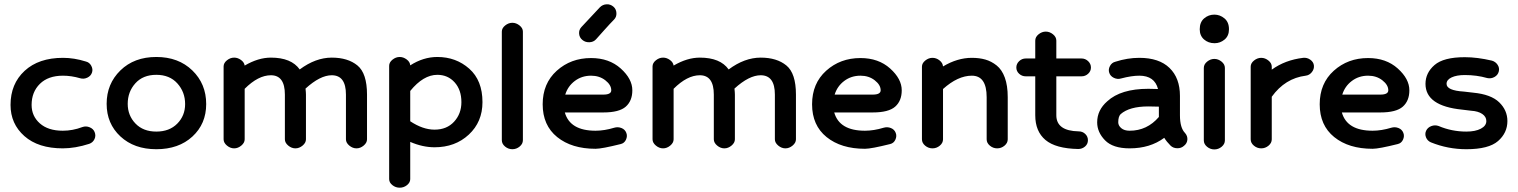

<svg xmlns="http://www.w3.org/2000/svg" viewBox="-20 -680 7061 893"><path d="M272 10Q158 10 93.5 -47Q29 -104 29 -192Q29 -290 94.5 -350.5Q160 -411 273 -411Q325 -411 379 -394Q396 -390 404.5 -374Q413 -358 408 -343Q403 -327 386.5 -319Q370 -311 353 -316Q312 -328 273 -328Q204 -328 165.5 -290Q127 -252 127 -192Q127 -140 165.5 -106Q204 -72 272 -72Q318 -72 363 -89Q380 -95 397 -88Q414 -81 420 -66Q427 -49 419.5 -33Q412 -17 395 -11Q330 10 272 10Z M707 14Q604 14 540 -45.5Q476 -105 476 -197Q476 -290 540 -352.5Q604 -415 707 -415Q810 -415 874.5 -352.5Q939 -290 939 -196Q939 -104 875 -45Q811 14 707 14ZM841 -196Q841 -252 805 -292Q769 -332 707 -332Q645 -332 609.5 -292.5Q574 -253 574 -197Q574 -143 610 -105.5Q646 -68 707 -68Q768 -68 804.5 -105Q841 -142 841 -196Z M1020 -32V-371Q1020 -387 1035.5 -399.5Q1051 -412 1069 -412Q1086 -412 1101 -401Q1116 -390 1118 -375Q1181 -412 1240 -412Q1335 -412 1374 -357Q1448 -412 1523 -412Q1598 -412 1642.5 -375.5Q1687 -339 1687 -240V-32Q1687 -16 1671.5 -3Q1656 10 1638 10Q1620 10 1604.5 -3Q1589 -16 1589 -32V-240Q1589 -330 1523 -330Q1469 -330 1401 -268Q1403 -250 1403 -240V-32Q1403 -16 1387.5 -3Q1372 10 1354 10Q1336 10 1320.5 -3Q1305 -16 1305 -32V-240Q1305 -330 1240 -330Q1181 -330 1118 -267V-32Q1118 -16 1102.5 -3Q1087 10 1069 10Q1051 10 1035.5 -3Q1020 -16 1020 -32Z M1790 153V-374Q1790 -390 1805.5 -402.5Q1821 -415 1839 -415Q1856 -415 1871.5 -403.5Q1887 -392 1888 -376Q1949 -415 2014 -415Q2101 -415 2162.5 -360.5Q2224 -306 2224 -205Q2224 -113 2160.5 -54Q2097 5 2001 5Q1946 5 1888 -20V153Q1888 169 1873 181Q1858 193 1839 193Q1820 193 1805 181Q1790 169 1790 153ZM2014 -332Q1949 -332 1888 -257V-116Q1947 -77 2001 -77Q2058 -77 2092 -114Q2126 -151 2126 -205Q2126 -262 2094.5 -297Q2063 -332 2014 -332Z M2314 -28V-533Q2314 -549 2329.5 -561.5Q2345 -574 2363 -574Q2381 -574 2396.5 -561.5Q2412 -549 2412 -533V-28Q2412 -11 2397 1.5Q2382 14 2363 14Q2344 14 2329 1.5Q2314 -11 2314 -28Z M2750 12Q2639 12 2571.5 -42.5Q2504 -97 2504 -195Q2504 -292 2569.5 -351Q2635 -410 2729 -410Q2813 -410 2867 -361.5Q2921 -313 2921 -260Q2921 -211 2890.5 -184Q2860 -157 2786 -157H2607Q2631 -72 2750 -72Q2791 -72 2837 -86Q2854 -91 2870.5 -84.5Q2887 -78 2893 -62Q2899 -47 2891.5 -30.5Q2884 -14 2867 -10Q2779 12 2750 12ZM2689 -494Q2675 -505 2673.5 -523Q2672 -541 2684 -554Q2768 -644 2770 -646Q2783 -659 2801 -660Q2819 -661 2833 -649Q2846 -638 2847 -619.5Q2848 -601 2836 -589Q2819 -572 2790 -539.5Q2761 -507 2752 -497Q2740 -484 2721 -483.5Q2702 -483 2689 -494ZM2729 -328Q2686 -328 2653.5 -303.5Q2621 -279 2609 -240H2786Q2823 -240 2823 -260Q2823 -285 2795.5 -306.5Q2768 -328 2729 -328Z M3015 -32V-371Q3015 -387 3030.5 -399.5Q3046 -412 3064 -412Q3081 -412 3096 -401Q3111 -390 3113 -375Q3176 -412 3235 -412Q3330 -412 3369 -357Q3443 -412 3518 -412Q3593 -412 3637.5 -375.5Q3682 -339 3682 -240V-32Q3682 -16 3666.5 -3Q3651 10 3633 10Q3615 10 3599.5 -3Q3584 -16 3584 -32V-240Q3584 -330 3518 -330Q3464 -330 3396 -268Q3398 -250 3398 -240V-32Q3398 -16 3382.5 -3Q3367 10 3349 10Q3331 10 3315.5 -3Q3300 -16 3300 -32V-240Q3300 -330 3235 -330Q3176 -330 3113 -267V-32Q3113 -16 3097.5 -3Q3082 10 3064 10Q3046 10 3030.5 -3Q3015 -16 3015 -32Z M4003 12Q3892 12 3824.5 -42.5Q3757 -97 3757 -195Q3757 -292 3822.5 -351Q3888 -410 3982 -410Q4066 -410 4120 -361.5Q4174 -313 4174 -260Q4174 -211 4143.5 -184Q4113 -157 4039 -157H3860Q3884 -72 4003 -72Q4044 -72 4090 -86Q4107 -91 4123.5 -84.5Q4140 -78 4146 -62Q4152 -47 4144.5 -30.5Q4137 -14 4120 -10Q4032 12 4003 12ZM3982 -328Q3939 -328 3906.5 -303.5Q3874 -279 3862 -240H4039Q4076 -240 4076 -260Q4076 -285 4048.5 -306.5Q4021 -328 3982 -328Z M4268 -32V-370Q4268 -386 4283.5 -398.5Q4299 -411 4317 -411Q4335 -411 4350 -399Q4365 -387 4366 -371Q4433 -411 4500 -411Q4535 -411 4563 -403Q4591 -395 4615.5 -375.5Q4640 -356 4653.5 -319Q4667 -282 4667 -228V-32Q4667 -15 4652 -2.5Q4637 10 4618 10Q4599 10 4584 -2.5Q4569 -15 4569 -32V-228Q4569 -328 4500 -328Q4435 -328 4366 -266V-32Q4366 -15 4351 -2.5Q4336 10 4317 10Q4298 10 4283 -2.5Q4268 -15 4268 -32Z M5010 -325H4893V-144Q4893 -71 4997 -69Q5015 -69 5027.5 -57Q5040 -45 5040 -28Q5040 -10 5026.5 1.5Q5013 13 4995 13Q4890 11 4842.5 -29Q4795 -69 4795 -144V-325H4751Q4733 -325 4720 -337Q4707 -349 4707 -366Q4707 -383 4720 -395.5Q4733 -408 4751 -408H4795V-491Q4795 -508 4810.5 -520.5Q4826 -533 4844 -533Q4862 -533 4877.5 -520.5Q4893 -508 4893 -491V-408H5010Q5028 -408 5041 -395.5Q5054 -383 5054 -366Q5054 -349 5041 -337Q5028 -325 5010 -325Z M5234 10Q5156 10 5119.5 -27.5Q5083 -65 5083 -111Q5083 -168 5130 -209Q5193 -267 5321 -267Q5328 -267 5343 -266.5Q5358 -266 5366 -266Q5350 -328 5279 -328Q5243 -328 5194 -315Q5177 -310 5160.5 -318Q5144 -326 5139 -342Q5134 -357 5142.5 -373Q5151 -389 5168 -393Q5224 -411 5279 -411Q5371 -411 5419.5 -364Q5468 -317 5468 -234V-144Q5468 -85 5492 -61Q5504 -47 5502.5 -30Q5501 -13 5487 -2Q5474 10 5455 9.5Q5436 9 5424 -3Q5406 -21 5395 -39Q5329 10 5234 10ZM5370 -136V-184Q5361 -184 5345 -184.5Q5329 -185 5321 -185Q5233 -185 5192 -149Q5181 -138 5181 -111Q5181 -96 5195 -84Q5209 -72 5234 -72Q5315 -72 5370 -136Z M5579 -27V-364Q5579 -381 5594.5 -393.5Q5610 -406 5628 -406Q5646 -406 5661.5 -393.5Q5677 -381 5677 -364V-27Q5677 -10 5662 2.5Q5647 15 5628 15Q5609 15 5594 2.5Q5579 -10 5579 -27ZM5629 -479Q5600 -479 5580 -496.5Q5560 -514 5560 -544Q5560 -577 5580.5 -594.5Q5601 -612 5628 -612Q5654 -612 5675 -594.5Q5696 -577 5696 -544Q5696 -513 5675.5 -496Q5655 -479 5629 -479Z M5797 -32V-370Q5797 -386 5812.5 -398.5Q5828 -411 5846 -411Q5864 -411 5879.5 -398.5Q5895 -386 5895 -370V-356Q5957 -401 6041 -411Q6059 -413 6074 -402.5Q6089 -392 6091 -376Q6093 -359 6081.5 -344.5Q6070 -330 6053 -328Q5957 -316 5895 -230V-32Q5895 -15 5880 -2.5Q5865 10 5846 10Q5827 10 5812 -2.5Q5797 -15 5797 -32Z M6364 12Q6253 12 6185.5 -42.5Q6118 -97 6118 -195Q6118 -292 6183.5 -351Q6249 -410 6343 -410Q6427 -410 6481 -361.5Q6535 -313 6535 -260Q6535 -211 6504.5 -184Q6474 -157 6400 -157H6221Q6245 -72 6364 -72Q6405 -72 6451 -86Q6468 -91 6484.5 -84.5Q6501 -78 6507 -62Q6513 -47 6505.5 -30.5Q6498 -14 6481 -10Q6393 12 6364 12ZM6343 -328Q6300 -328 6267.5 -303.5Q6235 -279 6223 -240H6400Q6437 -240 6437 -260Q6437 -285 6409.5 -306.5Q6382 -328 6343 -328Z M6800 14Q6714 14 6635 -18Q6619 -25 6612.5 -41Q6606 -57 6613 -72Q6620 -87 6637 -93.5Q6654 -100 6671 -94Q6732 -68 6800 -68Q6842 -68 6867.5 -81.5Q6893 -95 6893 -117Q6893 -137 6874 -150Q6855 -163 6822 -165L6781 -170Q6610 -187 6610 -290Q6610 -341 6652 -377.5Q6694 -414 6793 -414Q6851 -414 6919 -398Q6936 -393 6945.5 -378.5Q6955 -364 6951 -348Q6947 -331 6931 -322Q6915 -313 6897 -317Q6848 -331 6793 -331Q6755 -331 6731.5 -320Q6708 -309 6708 -290Q6708 -259 6789 -254L6832 -249Q6915 -241 6953 -204Q6991 -167 6991 -117Q6991 -62 6947.5 -24Q6904 14 6800 14Z"/></svg>

Font: Hoogli
Style: Bold
Weight: 700
Designer: Anand Singh Naorem
Foundry: Brand New Type
Version: Version 1.00 b007